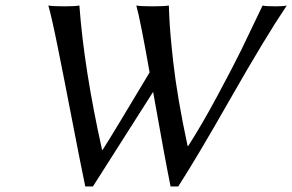

<svg xmlns="http://www.w3.org/2000/svg" viewBox="-20 -668 1062 698"><path d="M664.1 -137.2Q713.4 -213.4 771.5 -321.8Q829.6 -430.2 857.9 -488Q886.2 -545.9 934.6 -647.9Q945.8 -645 983.9 -645Q1009.8 -645 1022.5 -647.9Q943.8 -530.8 818.8 -311.3Q693.8 -91.8 627.9 9.8H600.1Q580.6 -85.4 536.6 -334L317.9 9.8H290Q273.4 -69.3 243.4 -224.9Q213.4 -380.4 190.9 -491.9Q168.5 -603.5 155.8 -647.9Q172.4 -645 215.3 -645Q251.5 -645 268.6 -647.9Q285.6 -417.5 351.1 -123H353Q386.2 -174.3 523.9 -404.8Q490.2 -595.7 475.6 -647.9Q492.2 -645 535.2 -645Q576.2 -645 593.8 -647.9Q593.8 -647.5 595.2 -612.5Q596.7 -577.6 600.1 -538.6Q603.5 -499.5 610.1 -440.2Q616.7 -380.9 630.1 -301.8Q643.6 -222.7 662.1 -137.2Z"/></svg>

Font: Linux Biolinum O
Style: Italic
Weight: 400
Italic angle: -12°
Designer: Philipp H. Poll
Foundry: Philipp H. Poll
Version: Version 1.1.3